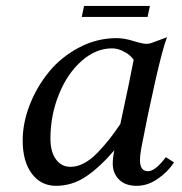

<svg xmlns="http://www.w3.org/2000/svg" viewBox="-20 -618 606 641"><path d="M361.8 -116.2Q310.5 -57.1 265.1 -27.3Q219.7 2.4 167 2.4Q116.7 2.4 86.2 -38.3Q55.7 -79.1 55.7 -148.9Q55.7 -207.5 79.3 -268.1Q103 -328.6 143.6 -378.2Q184.1 -427.7 243.7 -459.2Q303.2 -490.7 369.1 -490.7Q394.5 -490.7 425 -481.2Q455.6 -471.7 468.3 -471.7Q478.5 -471.7 484.4 -474.1L537.6 -493.7Q522.9 -456.1 497.3 -342.5Q471.7 -229 454.1 -135.7Q447.3 -101.6 447.3 -83Q447.3 -46.4 474.1 -46.4Q498.5 -46.4 533.7 -93.3L561 -75.7Q540.5 -44.4 506.8 -21Q473.1 2.4 436.5 2.4Q397.9 2.4 377.2 -18.8Q356.4 -40 356.4 -71.3Q356.4 -90.8 361.8 -116.2ZM381.8 -204.1Q411.6 -341.3 426.3 -418.5Q420.9 -425.8 412.6 -433.3Q404.3 -440.9 387.7 -448.7Q371.1 -456.5 353.5 -456.5Q300.3 -456.5 252.7 -414.8Q205.1 -373 176.8 -303.2Q148.4 -233.4 148.4 -155.3Q148.4 -111.3 166.7 -86.2Q185.1 -61 215.3 -61Q237.8 -61 260.7 -73.2Q283.7 -85.4 305.9 -108.6Q328.1 -131.8 345 -153.1Q361.8 -174.3 381.8 -204.1ZM480.5 -598.1 472.7 -561.5H252.9L260.7 -598.1Z"/></svg>

Font: Flanker
Style: Italic
Weight: 400
Italic angle: -12°
Designer: Flanker
Version: Version 2.027